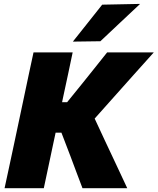

<svg xmlns="http://www.w3.org/2000/svg" viewBox="-20 -988 828 1008"><path d="M4 0Q16.5 -56.5 27.5 -109Q38.5 -161.5 53.5 -230.5L105 -473.5Q120 -543.5 131.5 -599Q143 -654 156 -713H361.5Q349.5 -654.5 337.5 -599Q325.5 -543.5 310.5 -473.5L306 -451.5H332.5L415.5 -554Q444 -589.5 473.8 -626.8Q503.5 -664 542.5 -713H787.5Q734.5 -653.5 683 -596.5Q631.5 -539 580 -481L477 -365.5L530.5 -250.5Q549 -211.5 570.5 -165.5Q592 -119.5 612.5 -76Q632.5 -32 648 0H413Q396 -45 381 -84.5Q366 -124 351.5 -163.5L302.5 -291.5H272L259 -231Q244.5 -162 233.2 -109.2Q222 -56.5 210 0ZM362.5 -769.5Q401.5 -819 440 -867Q478 -915 516.5 -963.5L715.5 -967.5Q661.5 -916.5 609 -867.5Q556.5 -818 507 -771.5Z"/></svg>

Font: Heraclito ExtraBold
Style: Italic
Weight: 800
Italic angle: -12°
Designer: Kostas Bartsokas (font) & Cristiano Sobral (main changes)
Foundry: Kostas Bartsokas (font) & Cristiano Sobral (main changes)
Version: Version 1.00;July 8, 2020;FontCreator 13.0.0.2655 64-bit